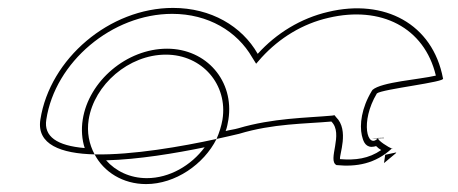

<svg xmlns="http://www.w3.org/2000/svg" viewBox="-20 -576 1158 485"><path d="M82 -274C72 -211 134 -188 219 -186C205 -212 199 -242 204 -274C218 -362 305 -438 399 -438C491 -438 556 -362 542 -274C539 -257 534 -241 527 -225C549 -230 568 -234 584 -238C670 -264 750 -263 817 -269C849 -238 806 -171 830 -159C880 -154 928 -162 970 -201C962 -203 933 -222 935 -227C908 -198 889 -268 932 -340C945 -351 1109 -369 1099 -378C1073 -516 951 -580 809 -546C740 -530 678 -492 631 -440C591 -510 513 -556 417 -556C257 -556 106 -428 82 -274ZM97 -274C119 -419 263 -541 415 -541C506 -541 579 -497 617 -431L627 -415L641 -431C686 -480 744 -516 810 -531C942 -562 1052 -507 1081 -385C1038 -375 944 -369 921 -349L919 -346C893 -303 888 -261 894 -234C897 -222 901 -206 918 -205C922 -205 928 -206 930 -207C935 -202 938 -200 943 -197C911 -175 878 -171 839 -174C836 -183 863 -247 829 -280L825 -285L819 -284C753 -278 670 -278 582 -252C572 -249 561 -248 550 -245C554 -255 555 -264 557 -274C572 -371 502 -453 402 -453C300 -453 204 -371 189 -274C185 -249 187 -223 194 -202C124 -208 90 -231 97 -274ZM219 -186C242 -142 290 -111 349 -111C423 -111 495 -161 527 -225C440 -206 315 -184 219 -186ZM248 -171C329 -173 424 -189 497 -204C463 -158 408 -126 351 -126C308 -126 272 -144 248 -171ZM920 -227C920 -226 949 -227 950 -227C950 -227 950 -228 950 -228C950 -228 920 -227 920 -227ZM935 -228C935 -228 935 -227 935 -227C935 -227 935 -228 935 -228ZM950 -164 980 -189C981 -190 980 -190 981 -191L953 -185ZM970 -201C972 -201 972 -201 971 -200V-202Z"/></svg>

Font: Ampere
Style: OuLnIta
Weight: 400
Version: Version 1